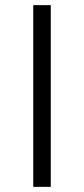

<svg xmlns="http://www.w3.org/2000/svg" viewBox="-20 -725 326 745"><path d="M109 0V-705H177V0Z"/></svg>

Font: Nunito Sans 8pt Light
Style: Regular
Weight: 300
Version: Version 3.101;gftools[0.9.27]